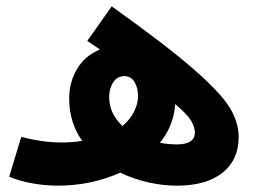

<svg xmlns="http://www.w3.org/2000/svg" viewBox="-20 -577 811 605"><path d="M732 -145Q732 -73 681 -32.5Q630 8 537 8Q493 8 446.5 -2.5Q400 -13 359 -33Q267 8 162 8Q124 8 83.5 1Q43 -6 9 -20L47 -146Q113 -128 175 -128Q207 -128 239 -133Q198 -191 198 -266Q198 -318 223 -360Q248 -402 295 -421L255 -448L332 -557Q503 -435 589 -360Q675 -285 703.5 -238.5Q732 -192 732 -145ZM415 -274Q415 -300 404 -318.5Q393 -337 372 -337Q349 -337 336.5 -317.5Q324 -298 324 -271Q324 -219 366 -180Q389 -199 402 -224.5Q415 -250 415 -274ZM594 -159Q594 -177 582 -197Q570 -217 532 -249Q528 -182 484 -127Q512 -122 537 -122Q594 -122 594 -159Z"/></svg>

Font: Noto Sans Arabic
Style: Bold
Weight: 700
Designer: Nadine Chahine
Foundry: Monotype Imaging Inc.
Version: Version 1.001